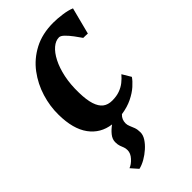

<svg xmlns="http://www.w3.org/2000/svg" viewBox="-255 -637 972 972"><g transform="rotate(-45 231.5 -151.0)"><path d="M92.5 227Q112 220 131.2 199Q150.5 178 150.5 155.5Q150.5 142.5 146.8 133Q143 123.5 138.8 112.2Q134.5 101 134.5 82.5Q134.5 61.5 150.2 42Q166 22.5 187 8Q114.5 -1.5 72.8 -58.5Q31 -115.5 30 -218Q29 -279 47.8 -340.5Q66.5 -402 105 -453.5Q143.5 -505 202.5 -536Q261.5 -567 340.5 -567Q369.5 -567 404.2 -562.2Q439 -557.5 462.5 -547.5L425.5 -404Q417.5 -404.5 409.5 -404.8Q401.5 -405 393.5 -405Q382 -422 366.5 -442.8Q351 -463.5 335.5 -478.8Q320 -494 308.5 -494Q284.5 -494 261.5 -474.5Q238.5 -455 220 -419Q201.5 -383 191 -333.5Q180.5 -284 182 -224Q183 -171.5 193.5 -139Q204 -106.5 223.5 -91.5Q243 -76.5 273 -76.5Q304 -76.5 327.2 -85Q350.5 -93.5 368 -107.5Q385.5 -121.5 400 -138.5L428 -91.5Q416.5 -74 393.5 -53.5Q370.5 -33 336.8 -16.5Q303 0 259 6.5Q248.5 16 243.8 27.5Q239 39 239 52.5Q239 64 244.2 75.8Q249.5 87.5 255 102.5Q260.5 117.5 260.5 138Q260.5 157 247.8 177Q235 197 214.5 215.2Q194 233.5 170.8 246.8Q147.5 260 126 265Z"/></g></svg>

Font: Merriweather 20pt ExtraBold
Style: Italic
Weight: 800
Italic angle: -7.8°
Version: Version 2.101